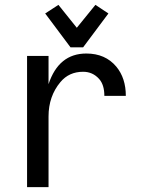

<svg xmlns="http://www.w3.org/2000/svg" viewBox="-20 -766 626 786"><path d="M423.8 -710.9 320.3 -572.3H268.6L165 -710.9L219.2 -746.1L294.4 -652.3L370.6 -746.1ZM90.8 0V-537.1H178.7V-421.4Q220.2 -546.9 333.5 -546.9Q411.1 -546.9 456.1 -493.2Q495.1 -446.3 495.1 -373.5H407.2Q407.2 -418.9 385.7 -442.9Q359.4 -472.2 320.3 -472.2Q262.7 -472.2 227.5 -430.2Q178.7 -372.1 178.7 -289.1V0Z"/></svg>

Font: Consola Mono
Style: Book
Weight: 400
Monospace: yes
Designer: Wojciech Kalinowski "wmk69" (wmk69@o2.pl)
Foundry: Wojciech Kalinowski "wmk69" (wmk69@o2.pl)
Version: Version 2.1.0